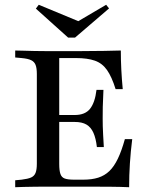

<svg xmlns="http://www.w3.org/2000/svg" viewBox="-20 -782 634 802"><path d="M171 -2.4Q147.6 -2.4 123.8 -2Q100 -1.6 79 -1.2Q58.1 -0.8 43.5 0V-29L70.2 -31.5Q96.8 -34.7 110.1 -40.7Q123.4 -46.8 128.6 -60.1Q133.9 -73.4 133.9 -98.4V-472.6Q133.9 -497.6 128.6 -510.9Q123.4 -524.2 110.1 -530.6Q96.8 -537.1 70.2 -539.5L43.5 -541.9V-571Q58.1 -571 79 -570.2Q100 -569.4 123.8 -569Q147.6 -568.5 171 -568.5H181.5H316.9Q374.2 -568.5 414.5 -569.4Q454.8 -570.2 484.7 -571Q484.7 -531.5 486.7 -491.5Q488.7 -451.6 492.7 -409.7H462.9Q446.8 -461.3 427 -489.5Q407.3 -517.7 376.2 -528.6Q345.2 -539.5 296.8 -539.5H227.4V-96.8Q227.4 -70.2 232.3 -55.6Q237.1 -41.1 250.4 -36.3Q263.7 -31.5 289.5 -31.5H327.4Q363.7 -31.5 390.3 -39.9Q416.9 -48.4 436.7 -67.3Q456.5 -86.3 472.2 -119Q487.9 -151.6 501.6 -200.8H532.3Q525.8 -149.2 522.6 -99.6Q519.4 -50 519.4 0Q485.5 -1.6 437.9 -2Q390.3 -2.4 323.4 -2.4H181.5ZM200 -272.6V-301.6H367.7V-272.6ZM384.7 -167.7Q380.6 -204 370.2 -227.4Q359.7 -250.8 341.1 -261.7Q322.6 -272.6 291.9 -272.6V-301.6Q335.5 -301.6 356 -327.4Q376.6 -353.2 383.1 -406.5H412.1Q409.7 -360.5 409.3 -335.1Q408.9 -309.7 408.9 -287.1Q408.9 -271 409.3 -254.4Q409.7 -237.9 410.9 -217.3Q412.1 -196.8 413.7 -167.7ZM423.4 -762.1 435.5 -746.8 293.5 -625H264.5L129.8 -746L141.9 -762.1L336.3 -681.5L278.2 -676.6Z"/></svg>

Font: Playfair 5pt SemiExpanded Light Medium
Style: Regular
Weight: 500
Version: Version 2.203